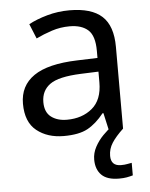

<svg xmlns="http://www.w3.org/2000/svg" viewBox="-54 -590 669 854"><g transform="rotate(-5 280.5 -162.5)"><path d="M288 -545Q386 -545 433 -502Q480 -459 480 -365V0H416L399 -76H395Q360 -32 321.5 -11Q283 10 215 10Q142 10 94 -28.5Q46 -67 46 -149Q46 -229 109 -272.5Q172 -316 303 -320L394 -323V-355Q394 -422 365 -448Q336 -474 283 -474Q241 -474 203 -461.5Q165 -449 132 -433L105 -499Q140 -518 188 -531.5Q236 -545 288 -545ZM314 -259Q214 -255 175.5 -227Q137 -199 137 -148Q137 -103 164.5 -82Q192 -61 235 -61Q303 -61 348 -98.5Q393 -136 393 -214V-262ZM412 116Q412 161 457 161Q474 161 485.5 158.5Q497 156 505 155V211Q491 215 477 217.5Q463 220 443 220Q390 220 365 195Q340 170 340 126Q340 97 354.5 70Q369 43 390.5 21Q412 -1 432 -15L480 0Q446 32 429 58.5Q412 85 412 116Z"/></g></svg>

Font: Noto Sans Chorasmian
Style: Regular
Weight: 400
Designer: Federico Parra Barrios
Foundry: Google LLC
Version: Version 1.004; ttfautohint (v1.8.4.7-5d5b)